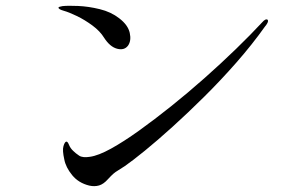

<svg xmlns="http://www.w3.org/2000/svg" viewBox="-20 -687 1040 660"><path d="M881 -610Q893 -624 900 -619Q903 -615 899 -607.5Q895 -600 891 -596Q847 -534 793 -472.5Q739 -411 682.5 -355Q626 -299 573.5 -251.5Q521 -204 478 -169Q435 -134 409 -116Q394 -106 385.5 -101Q377 -96 370 -90Q363 -84 351 -71Q336 -54 320.5 -49.5Q305 -45 287 -49Q250 -58 228 -85Q206 -112 201 -139Q194 -170 198 -184Q202 -198 207 -200Q212 -202 217 -189.5Q222 -177 232 -168Q240 -160 252 -152Q264 -144 289 -148Q318 -152 361.5 -176Q405 -200 458 -238Q511 -276 568.5 -322Q626 -368 683 -418.5Q740 -469 791 -518.5Q842 -568 881 -610ZM181 -661Q182 -664 195 -666Q213 -668 248.5 -666.5Q284 -665 323 -655.5Q362 -646 390 -624Q420 -601 426 -574Q432 -547 420 -530Q407 -513 382.5 -519.5Q358 -526 338 -557Q324 -580 297.5 -599.5Q271 -619 244 -632Q217 -645 199 -650Q181 -655 181 -661Z"/></svg>

Font: Shippori Mincho TTF
Style: Regular
Weight: 400
Version: Version 2.100